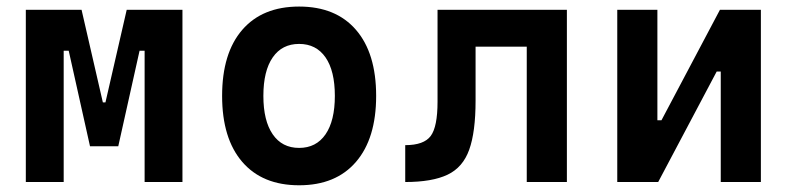

<svg xmlns="http://www.w3.org/2000/svg" viewBox="-20 -547 2384 577"><path d="M57.6 0V-517.6H225.1L289.1 -239.3H296.9L360.8 -517.6H528.3V0H414.6V-394.5H399.4L335.4 -107.4H250.5L186.5 -394.5H171.4V0Z M878.9 9.8Q768.6 9.8 708 -60.5Q647.5 -130.9 647.5 -258.8Q647.5 -387.2 708 -457.3Q768.6 -527.3 878.9 -527.3Q989.3 -527.3 1049.8 -457.3Q1110.4 -387.2 1110.4 -258.8Q1110.4 -130.9 1049.8 -60.5Q989.3 9.8 878.9 9.8ZM878.9 -102.5Q930.2 -102.5 958.3 -143.3Q986.3 -184.1 986.3 -258.8Q986.3 -334 958.3 -374.5Q930.2 -415 878.9 -415Q827.6 -415 799.6 -374.5Q771.5 -334 771.5 -258.8Q771.5 -184.1 799.6 -143.3Q827.6 -102.5 878.9 -102.5Z M1197.8 0V-110.8Q1253.9 -110.8 1274.4 -138.4Q1294.9 -166 1294.9 -241.2V-517.6H1683.6V0H1563V-406.7H1409.2V-244.6Q1409.2 -150.4 1390.1 -97.2Q1371.1 -43.9 1325 -22Q1278.8 0 1197.8 0Z M1835 0V-517.6H1955.6V-185.5H1967.8L2143.6 -517.6H2266.6V0H2146V-332H2133.8L1958 0Z"/></svg>

Font: Cascadia Mono PL SemiBold
Style: Regular
Weight: 600
Monospace: yes
Designer: Aaron Bell
Foundry: Saja Typeworks
Version: Version 2404.023; ttfautohint (v1.8.4)